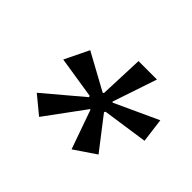

<svg xmlns="http://www.w3.org/2000/svg" viewBox="-81 -846 523 523"><g transform="rotate(45 180.0 -584.5)"><path d="M111 -435 60 -477 169 -569 168 -573 47 -592 81 -662 187 -604 190 -606 195 -734H266L223 -606L225 -604L351 -662L360 -592L229 -573L227 -569L298 -477L236 -435L196 -548H194Z"/></g></svg>

Font: Manuale Light
Style: Italic
Weight: 300
Italic angle: -11°
Version: Version 1.002